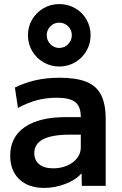

<svg xmlns="http://www.w3.org/2000/svg" viewBox="-20 -911 597 941"><path d="M197 10Q119 10 74.5 -32.5Q30 -75 30 -148Q30 -239 101 -288Q172 -337 303 -337H376Q376 -389 349 -410.5Q322 -432 257 -432Q207 -432 161.5 -420Q116 -408 68 -382L53 -482Q102 -506 155.5 -518Q209 -530 272 -530Q354 -530 403.5 -510Q453 -490 475.5 -445.5Q498 -401 498 -328V0H381L380 -60H378Q351 -29 300 -9.5Q249 10 197 10ZM241 -86Q278 -86 309 -99.5Q340 -113 358 -136Q376 -159 376 -188V-251H321Q235 -251 191.5 -228.5Q148 -206 148 -160Q148 -126 172 -106Q196 -86 241 -86ZM270 -585Q229 -585 193.5 -605.5Q158 -626 137.5 -661Q117 -696 117 -738Q117 -781 137.5 -815.5Q158 -850 193 -870.5Q228 -891 270 -891Q313 -891 348 -871Q383 -851 403.5 -816Q424 -781 424 -738Q424 -696 403.5 -661Q383 -626 348 -605.5Q313 -585 270 -585ZM270 -676Q296 -676 314 -694.5Q332 -713 332 -738Q332 -764 314 -782Q296 -800 270 -800Q245 -800 227 -782Q209 -764 209 -738Q209 -713 227 -694.5Q245 -676 270 -676Z"/></svg>

Font: M PLUS 2 SemiBold
Style: Regular
Weight: 600
Designer: Coji Morishita
Foundry: UNDERFOREST DESIGN
Version: Version 1.001